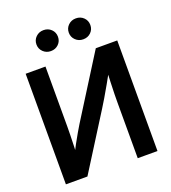

<svg xmlns="http://www.w3.org/2000/svg" viewBox="-165 -1065 1059 1187"><g transform="rotate(-20 364.5 -471.5)"><path d="M665.5 0H535.6V-364.7Q535.6 -385.3 536.1 -420.4Q536.6 -455.6 538.6 -502.2Q540.5 -548.8 543 -603L563.5 -588.4Q535.6 -537.6 511.5 -495.1Q487.3 -452.6 468 -419.9Q448.7 -387.2 434.1 -364.3L204.6 0H63V-727.5H193.4V-334.5Q193.4 -312.5 192.6 -275.1Q191.9 -237.8 190.4 -196.8Q189 -155.8 186.5 -123L172.4 -147.5Q189.5 -181.2 207.5 -214.4Q225.6 -247.6 242.2 -276.1Q258.8 -304.7 270 -322.8L524.4 -727.5H665.5ZM471.2 -805.7Q441.4 -805.7 420.9 -825.7Q400.4 -845.7 400.4 -874.5Q400.4 -903.8 420.9 -923.6Q441.4 -943.4 471.2 -943.4Q501.5 -943.4 521.7 -923.6Q542 -903.8 542 -874.5Q542 -845.2 521.7 -825.4Q501.5 -805.7 471.2 -805.7ZM258.3 -805.7Q228.5 -805.7 208 -825.7Q187.5 -845.7 187.5 -874.5Q187.5 -903.8 208 -923.6Q228.5 -943.4 258.3 -943.4Q288.6 -943.4 308.8 -923.6Q329.1 -903.8 329.1 -874.5Q329.1 -845.2 308.8 -825.4Q288.6 -805.7 258.3 -805.7Z"/></g></svg>

Font: Inter 28pt SemiBold
Style: Regular
Weight: 600
Designer: Rasmus Andersson
Foundry: rsms
Version: Version 4.001;git-66647c0bb